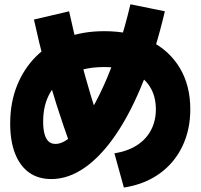

<svg xmlns="http://www.w3.org/2000/svg" viewBox="-20 -844 920 880"><path d="M504.4 -141.1Q565.6 -151.1 607.8 -178.3Q650 -205.6 672.2 -247.8Q694.4 -290 694.4 -343.3Q694.4 -403.3 666.7 -447.2Q638.9 -491.1 585.6 -513.9Q532.2 -536.7 457.8 -536.7Q370 -536.7 307.2 -506.7Q244.4 -476.7 211.1 -421.1Q177.8 -365.6 177.8 -286.7Q177.8 -253.3 183.9 -230.6Q190 -207.8 202.2 -196.1Q214.4 -184.4 234.4 -184.4Q266.7 -184.4 303.9 -216.7Q341.1 -248.9 379.4 -308.9Q417.8 -368.9 454.4 -449.4Q491.1 -530 522.2 -625.6Q553.3 -721.1 577.8 -824.4L735.6 -792.2Q694.4 -616.7 638.3 -475Q582.2 -333.3 514.4 -232.2Q446.7 -131.1 370.6 -77.2Q294.4 -23.3 215.6 -23.3Q155.6 -23.3 113.9 -52.8Q72.2 -82.2 49.4 -139.4Q26.7 -196.7 26.7 -277.8Q26.7 -373.3 57.8 -451.1Q88.9 -528.9 145 -585Q201.1 -641.1 280.6 -671.1Q360 -701.1 457.8 -701.1Q578.9 -701.1 667.2 -657.2Q755.6 -613.3 803.9 -532.8Q852.2 -452.2 852.2 -343.3Q852.2 -248.9 815.6 -172.8Q778.9 -96.7 710.6 -47.8Q642.2 1.1 547.8 15.6ZM305.6 -168.9Q270 -267.8 240 -361.7Q210 -455.6 184.4 -551.7Q158.9 -647.8 135.6 -754.4L296.7 -792.2Q320 -685.6 345 -589.4Q370 -493.3 397.2 -402.8Q424.4 -312.2 458.9 -221.1Z"/></svg>

Font: Paperlogy 9 Black
Style: Regular
Weight: 900
Designer: redesigned by Lee Juim, glyphs from Gmarket Sans & Montserrat
Foundry: PT&
Version: Version 1.001